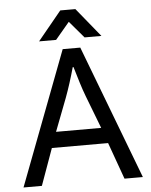

<svg xmlns="http://www.w3.org/2000/svg" viewBox="-60 -951 787 1000"><g transform="rotate(-5 334.0 -451.0)"><path d="M22 0 288 -700H380L646 0H550L481 -192H187L118 0ZM216 -274H452L386 -446Q373 -480 361 -519Q349 -558 336 -602H332Q320 -559 307.5 -520Q295 -481 282 -446ZM372 -902 495 -751H407L332 -839L258 -751H169L293 -902Z"/></g></svg>

Font: Liter
Style: Regular
Weight: 400
Designer: Anton Skugarov
Foundry: skugi
Version: Version 1.004; ttfautohint (v1.8.4.7-5d5b)